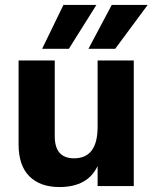

<svg xmlns="http://www.w3.org/2000/svg" viewBox="-20 -751 620 775"><path d="M520 0H374V-81Q334 4 220 4Q142 4 98.5 -39.5Q55 -83 55 -168V-507H201V-201Q201 -112 279 -112Q374 -112 374 -239V-507H520ZM445 -554H337L431 -731H576ZM258 -554H150L236 -731H369Z"/></svg>

Font: Hind Guntur
Style: Bold
Weight: 700
Designer: Manushi Parikh, Hitesh Malaviya
Foundry: Indian Type Foundry
Version: Version 1.002;PS 1.0;hotconv 1.0.86;makeotf.lib2.5.63406; tt